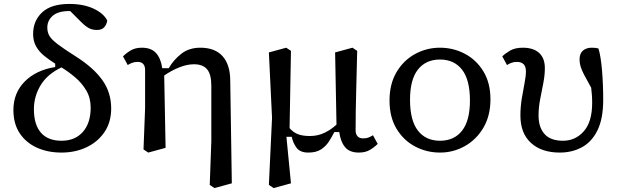

<svg xmlns="http://www.w3.org/2000/svg" viewBox="-20 -762 3168 974"><path d="M152 -208Q152 -130 187.5 -89Q223 -48 292 -48Q361 -48 400.5 -93Q440 -138 440 -216Q440 -265 418 -302.5Q396 -340 362 -369Q328 -398 292 -420Q220 -386 186 -329.5Q152 -273 152 -208ZM292 12Q222 12 167 -13Q112 -38 80 -86Q48 -134 48 -204Q48 -290 105 -348Q162 -406 260 -422V-439Q230 -458 204.5 -478.5Q179 -499 163.5 -526Q148 -553 148 -590Q148 -656 193.5 -699Q239 -742 332 -742Q404 -742 455 -718Q506 -694 524 -658Q521 -637 508.5 -623.5Q496 -610 472 -610Q448 -610 430.5 -619.5Q413 -629 392 -650L336 -706H332Q275 -706 247.5 -682Q220 -658 220 -622Q220 -598 231 -579.5Q242 -561 273 -537.5Q304 -514 364 -476Q454 -419 499 -356Q544 -293 544 -212Q544 -142 510 -92Q476 -42 419 -15Q362 12 292 12Z M708 -4 716 -212V-408Q716 -426 707 -437Q698 -448 678 -448Q662 -448 649.5 -443Q637 -438 628 -432L604 -476Q622 -494 644.5 -507Q667 -520 700 -520Q747 -520 771.5 -493Q796 -466 803 -416H836Q860 -458 899.5 -489Q939 -520 996 -520Q1071 -520 1109.5 -476.5Q1148 -433 1148 -352L1156 168L1068 192L1044 176L1052 -44V-328Q1052 -385 1030.5 -410.5Q1009 -436 964 -436Q929 -436 890 -420.5Q851 -405 813 -379L820 -12L732 12Z M1800 12Q1754 12 1731 -15Q1708 -42 1701 -92H1676Q1664 -68 1648.5 -44Q1633 -20 1608.5 -4Q1584 12 1544 12Q1502 12 1484 -13Q1466 -38 1460 -68H1433L1456 168L1368 192L1344 176L1360 -164L1344 -496L1432 -520L1456 -504Q1454 -406 1452.5 -308Q1451 -210 1449 -112Q1468 -90 1492 -81Q1516 -72 1552 -72Q1593 -72 1627.5 -89Q1662 -106 1687 -130L1680 -496L1768 -520L1792 -504Q1790 -403 1787 -302Q1784 -201 1784 -100Q1784 -82 1793.5 -71Q1803 -60 1822 -60Q1839 -60 1851 -65Q1863 -70 1872 -76L1896 -32Q1878 -14 1855.5 -1Q1833 12 1800 12Z M2212 12Q2144 12 2085.5 -19Q2027 -50 1991.5 -109Q1956 -168 1956 -252Q1956 -336 1991.5 -396Q2027 -456 2085.5 -488Q2144 -520 2212 -520Q2280 -520 2338.5 -489Q2397 -458 2432.5 -399.5Q2468 -341 2468 -258Q2468 -175 2432.5 -114.5Q2397 -54 2338.5 -21Q2280 12 2212 12ZM2212 -48Q2284 -48 2324 -99Q2364 -150 2364 -252Q2364 -357 2324 -408.5Q2284 -460 2212 -460Q2140 -460 2100 -409Q2060 -358 2060 -256Q2060 -151 2100 -99.5Q2140 -48 2212 -48Z M2820 12Q2727 12 2673.5 -37Q2620 -86 2620 -176Q2620 -220 2627 -262.5Q2634 -305 2641 -340.5Q2648 -376 2648 -400Q2648 -448 2602 -448Q2586 -448 2573.5 -443Q2561 -438 2552 -432L2528 -476Q2543 -491 2568 -505.5Q2593 -520 2632 -520Q2686 -520 2715 -493.5Q2744 -467 2744 -416Q2744 -380 2736 -339.5Q2728 -299 2720 -257.5Q2712 -216 2712 -176Q2712 -116 2742.5 -82Q2773 -48 2836 -48Q2899 -48 2941.5 -96Q2984 -144 2984 -240Q2984 -263 2982.5 -282Q2981 -301 2979 -317Q2956 -358 2943 -383Q2930 -408 2925 -425.5Q2920 -443 2920 -460Q2920 -490 2937 -505Q2954 -520 2982 -520Q2994 -520 3002 -519Q3010 -518 3016 -516Q3028 -476 3034 -405Q3040 -334 3040 -256Q3040 -160 3011 -101Q2982 -42 2932 -15Q2882 12 2820 12Z"/></svg>

Font: Source Serif 4 Caption
Style: Regular
Weight: 400
Designer: Frank Grießhammer
Foundry: Adobe Systems Incorporated
Version: Version 4.004;hotconv 1.0.117;makeotfexe 2.5.65602